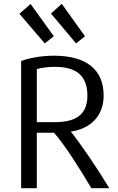

<svg xmlns="http://www.w3.org/2000/svg" viewBox="-20 -995 623 1017"><path d="M142 -974 265 -803 217 -765 83 -922ZM383 -765 250 -923 307 -975 430 -803ZM559 2H464C400 -106 324 -226 266 -292H175V2H92V-672C135 -688 201 -700 265 -700C439 -700 529 -625 529 -489C529 -383 462 -311 348 -297V-307C413 -226 495 -104 559 2ZM443 -489C443 -619 351 -641 269 -641C234 -641 194 -635 175 -629V-348H269C369 -348 443 -378 443 -489Z"/></svg>

Font: Repo Regular
Style: Regular
Weight: 400
Designer: Stefan Peev
Foundry: Context Ltd
Version: Version 1.502